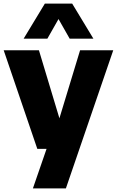

<svg xmlns="http://www.w3.org/2000/svg" viewBox="-24 -828 650 1068"><path d="M183.5 0 -3.5 -548.5H192.5L306.5 -170L421.5 -548.5H606L342.5 220H159L235 0ZM107.5 -613 225.5 -808H377.5L495.5 -613H363.5L301.5 -722L239.5 -613Z"/></svg>

Font: Encode Sans XBd
Style: Regular
Weight: 800
Designer: Multiple Designers
Foundry: Impallari Type
Version: Version 3.002; ttfautohint (v1.8.3) -l 8 -r 50 -G 200 -x 14 